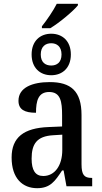

<svg xmlns="http://www.w3.org/2000/svg" viewBox="-20 -978 537 1008"><path d="M200 -840V-830H244C293 -859 367 -922 389 -950V-958H278C260 -922 225 -871 200 -840ZM249 -583C307 -583 352 -621 352 -692C352 -763 307 -801 249 -801C191 -801 146 -763 146 -692C146 -621 191 -583 249 -583ZM249 -634C219 -634 194 -650 194 -692C194 -734 219 -751 249 -751C278 -751 303 -734 303 -692C303 -650 278 -634 249 -634ZM175 10C244 10 269 -27 306 -83H314L329 0H464V-44H461C422 -44 408 -60 408 -116V-374C408 -500 352 -547 241 -547C151 -547 77 -519 77 -449C77 -403 109 -386 169 -386C169 -449 181 -495 238 -495C298 -495 306 -445 306 -373V-314L235 -311C105 -306 41 -257 41 -151C41 -41 99 10 175 10ZM207 -54C165 -54 146 -85 146 -145C146 -223 174 -263 259 -268L307 -271V-191C307 -108 267 -54 207 -54Z"/></svg>

Font: Noto Serif Condensed Medium
Style: Regular
Weight: 500
Width: 3
Designer: Monotype Design Team
Foundry: Monotype Imaging Inc.
Version: Version 2.015